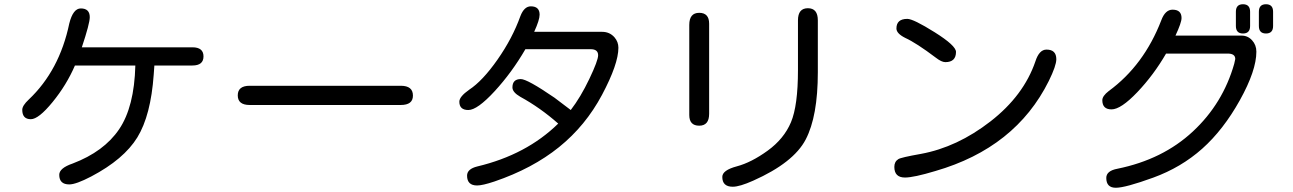

<svg xmlns="http://www.w3.org/2000/svg" viewBox="-20 -804 6040 897"><path d="M362.3 -583H878.9Q930.7 -583 930.7 -540.5Q930.7 -498 878.9 -498H701.2L698.2 -456.1Q684.6 -264.6 621.6 -162.1Q558.6 -59.6 406.2 20.5Q335 57.6 303.7 57.6Q256.8 57.6 256.8 12.7Q256.8 -18.6 319.3 -40Q465.8 -95.7 536.6 -200.2Q607.4 -304.7 612.3 -498H330.1Q291 -407.2 225.6 -327.1Q160.2 -247.1 124 -247.1Q84 -247.1 84 -291Q84 -310.5 114.3 -338.9Q257.8 -474.6 303.7 -694.3Q321.3 -764.6 357.4 -764.6Q399.4 -764.6 399.4 -723.6Q399.4 -694.3 362.3 -583Z M1852.5 -403.3Q1909.2 -403.3 1909.2 -357.4Q1909.2 -313.5 1852.5 -313.5H1146.5Q1090.8 -313.5 1090.8 -358.4Q1090.8 -403.3 1146.5 -403.3H1852.5Z M2646.5 -290Q2692.4 -349.6 2733.4 -435.5Q2774.4 -521.5 2774.4 -545.9Q2774.4 -574.2 2739.3 -574.2H2434.6Q2371.1 -464.8 2290.5 -377.4Q2210 -290 2168 -290Q2126 -290 2126 -329.1Q2126 -352.5 2171.9 -384.8Q2234.4 -425.8 2304.2 -525.4Q2374 -625 2411.1 -728.5Q2428.7 -774.4 2460 -774.4Q2501 -774.4 2501 -735.4Q2501 -710.9 2475.6 -655.3H2793Q2828.1 -655.3 2850.6 -629.9Q2869.1 -608.4 2869.1 -581.1Q2869.1 -504.9 2792.5 -360.8Q2715.8 -216.8 2591.8 -116.7Q2467.8 -16.6 2290 43.9Q2234.4 62.5 2209 62.5Q2162.1 62.5 2162.1 16.6Q2162.1 -14.6 2210 -26.4Q2439.5 -81.1 2587.9 -226.6Q2503.9 -300.8 2411.1 -351.6Q2374 -373 2374 -395.5Q2374 -434.6 2413.1 -434.6Q2443.4 -434.6 2570.3 -347.7L2646.5 -290Z M3708 -709Q3708 -765.6 3754.4 -765.6Q3800.8 -765.6 3800.8 -709V-466.8Q3800.8 -260.7 3744.1 -152.3Q3687.5 -43.9 3499 40Q3435.5 68.4 3403.3 68.4Q3354.5 68.4 3354.5 22.5Q3354.5 -8.8 3422.4 -26.9Q3490.2 -44.9 3566.4 -100.1Q3642.6 -155.3 3675.3 -232.9Q3708 -310.5 3708 -476.6V-709ZM3293 -272.5Q3293 -216.8 3246.6 -216.8Q3200.2 -216.8 3200.2 -266.6V-687.5Q3200.2 -744.1 3246.6 -744.1Q3293 -744.1 3293 -693.4V-272.5Z M4218.8 -715.8Q4247.1 -715.8 4346.7 -653.3Q4446.3 -590.8 4446.3 -561.5Q4446.3 -513.7 4396.5 -513.7Q4378.9 -513.7 4352.5 -534.2Q4260.7 -603.5 4209 -627Q4168 -647.5 4168 -670.9Q4168 -715.8 4218.8 -715.8ZM4869.1 -572.3Q4915 -572.3 4915 -527.3Q4915 -497.1 4879.9 -425.8Q4724.6 -113.3 4349.6 -4.9Q4249 25.4 4208 25.4Q4158.2 25.4 4158.2 -24.4Q4158.2 -48.8 4176.8 -60.5Q4188.5 -68.4 4282.2 -85Q4452.1 -116.2 4607.4 -236.8Q4762.7 -357.4 4817.4 -517.6Q4835 -572.3 4869.1 -572.3Z M5471.7 -637.7H5780.3Q5809.6 -637.7 5829.6 -615.7Q5849.6 -593.8 5849.6 -562.5Q5849.6 -474.6 5772.5 -335.9Q5695.3 -197.3 5596.7 -109.4Q5498 -21.5 5367.7 25.9Q5237.3 73.2 5192.9 73.2Q5148.4 73.2 5148.4 27.3Q5148.4 -5.9 5200.2 -15.6Q5412.1 -58.6 5552.7 -189.5Q5693.4 -320.3 5746.1 -505.9L5751 -528.3Q5751 -553.7 5715.8 -553.7H5427.7Q5370.1 -454.1 5293.5 -373.5Q5216.8 -293 5172.9 -293Q5129.9 -293 5129.9 -335.9Q5129.9 -355.5 5160.2 -378.9Q5324.2 -499 5405.3 -709Q5423.8 -758.8 5458 -758.8Q5500 -758.8 5500 -719.7Q5500 -698.2 5471.7 -637.7ZM5861.3 -749Q5861.3 -784.2 5894.5 -784.2Q5927.7 -784.2 5927.7 -749V-682.6Q5927.7 -647.5 5894.5 -647.5Q5861.3 -647.5 5861.3 -682.6V-749ZM5753.9 -749Q5753.9 -784.2 5787.1 -784.2Q5820.3 -784.2 5820.3 -749V-682.6Q5820.3 -647.5 5787.1 -647.5Q5753.9 -647.5 5753.9 -682.6V-749Z"/></svg>

Font: jf-openhuninn-1.0
Style: Regular
Weight: 400
Designer: [Kosugi Maru]
      Designed by Motoya company      

      [Varela Round]
      Joe Prince(Latin component); Avraham Co
Foundry: justfont CO.,LTD.
Version: 1.0